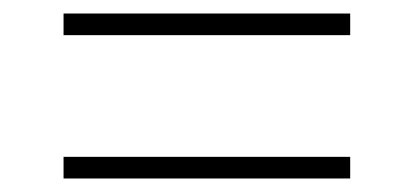

<svg xmlns="http://www.w3.org/2000/svg" viewBox="-20 -395 612 284"><path d="M74 -343V-375H498V-343ZM74 -131V-163H498V-131Z"/></svg>

Font: Saira Expanded Thin
Style: Regular
Weight: 250
Width: 7
Designer: Hector Gatti with collaboration of the Omnibus-Type team
Foundry: Omnibus-Type
Version: Version 1.101